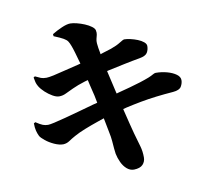

<svg xmlns="http://www.w3.org/2000/svg" viewBox="-91 -910 1182 1074"><g transform="rotate(-10 500.0 -373.5)"><path d="M585 60Q563 60 545 44.5Q527 29 515.5 4.5Q504 -20 499 -45Q497 -56 495.5 -74.5Q494 -93 492 -118Q490 -143 484 -170Q477 -205 470 -242Q469 -247 468 -252Q450 -246 433 -240Q392 -226 355.5 -211.5Q319 -197 294 -183Q272 -171 256 -160Q240 -149 220 -148Q197 -148 169.5 -160.5Q142 -173 121 -190Q100 -207 94 -218Q87 -232 82.5 -249.5Q78 -267 78 -292L87 -297Q111 -281 125 -275.5Q139 -270 155 -270Q165 -270 191.5 -276Q218 -282 256 -292Q294 -302 337 -314Q380 -326 423 -338Q435 -341 447 -344Q443 -365 439 -385Q431 -418 424 -447Q420 -464 417 -478Q408 -475 399 -473Q357 -460 327 -446Q304 -436 284.5 -426Q265 -416 244 -416Q228 -416 207 -428Q186 -440 167 -457.5Q148 -475 137 -493Q129 -507 126.5 -517.5Q124 -528 121 -545L129 -550Q149 -540 161 -535.5Q173 -531 192 -531Q204 -531 232.5 -537Q261 -543 299 -553L377 -572Q385 -574 392 -576Q392 -576 392 -577Q382 -613 374 -640.5Q366 -668 360 -683Q354 -699 347.5 -709Q341 -719 324.5 -728.5Q308 -738 271 -753L270 -765Q296 -781 326 -794Q356 -807 375 -807Q390 -807 412 -801.5Q434 -796 455.5 -787Q477 -778 492.5 -766.5Q508 -755 510 -744Q513 -730 510.5 -719Q508 -708 505 -697Q502 -686 503 -672Q505 -647 512 -613Q512 -610 512 -608Q520 -610 527 -613Q554 -621 575 -628Q609 -640 630 -653.5Q651 -667 657 -667Q671 -667 691.5 -662.5Q712 -658 732 -650Q752 -642 765 -631Q778 -620 778 -608Q778 -587 768 -570.5Q758 -554 723 -548Q682 -541 634.5 -531Q587 -521 545 -512Q539 -510 532 -509Q549 -438 561 -383Q562 -379 563 -376Q568 -377 573 -379Q608 -388 641 -397Q674 -406 702.5 -415Q731 -424 754 -433Q771 -440 781 -446Q791 -452 798 -452Q831 -452 862 -443.5Q893 -435 913 -420.5Q933 -406 933 -387Q933 -369 922.5 -351Q912 -333 876 -330Q824 -326 778.5 -320.5Q733 -315 690 -307Q647 -299 603 -289Q594 -286 584 -284Q585 -279 586 -275Q597 -229 605.5 -196Q614 -163 620 -140Q634 -91 642.5 -61.5Q651 -32 651 2Q651 26 635.5 42.5Q620 59 585 60Z"/></g></svg>

Font: Noto Serif HK ExtraLight Black
Style: Regular
Weight: 900
Version: Version 2.002-H1;hotconv 1.1.0;makeotfexe 2.6.0